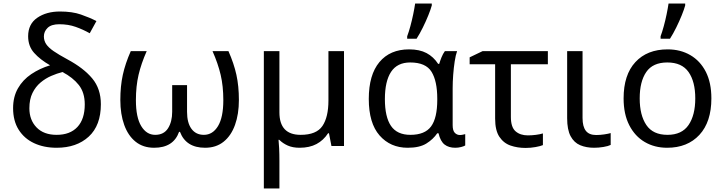

<svg xmlns="http://www.w3.org/2000/svg" viewBox="-20 -825 4094 1085"><path d="M319 -760Q388 -760 437 -743Q486 -726 525 -706L487 -637Q450 -658 408 -673Q366 -688 315 -688Q270 -688 249 -667.5Q228 -647 228 -619Q228 -595 241 -575.5Q254 -556 283 -536Q312 -516 362 -489Q453 -440 501.5 -381.5Q550 -323 550 -236Q550 -116 481.5 -53Q413 10 300 10Q228 10 172.5 -16Q117 -42 85.5 -92Q54 -142 54 -214Q54 -278 81.5 -326Q109 -374 156.5 -406Q204 -438 263 -456Q207 -488 173 -526Q139 -564 139 -620Q139 -689 190.5 -724.5Q242 -760 319 -760ZM333 -418Q302 -410 269.5 -396Q237 -382 209 -358.5Q181 -335 163.5 -299.5Q146 -264 146 -213Q146 -147 186.5 -105Q227 -63 300 -63Q376 -63 417.5 -107.5Q459 -152 459 -235Q459 -302 425.5 -344.5Q392 -387 333 -418Z M1271 -536Q1302 -466 1316 -402Q1330 -338 1330 -260Q1330 -180 1308 -119Q1286 -58 1243.5 -24Q1201 10 1139 10Q1031 10 997 -80H992Q960 10 851 10Q789 10 746.5 -24Q704 -58 682 -119Q660 -180 660 -260Q660 -338 674 -402Q688 -466 719 -536H809Q778 -466 763 -402Q748 -338 748 -259Q748 -162 778 -112.5Q808 -63 857 -63Q906 -63 929.5 -100Q953 -137 953 -193V-344H1037V-193Q1037 -131 1062 -97Q1087 -63 1132 -63Q1182 -63 1212 -112.5Q1242 -162 1242 -259Q1242 -338 1227 -402Q1212 -466 1181 -536Z M1924 -536V0H1853L1839 -72H1834Q1808 -32 1768.5 -11Q1729 10 1673 10Q1634 10 1606 -2.5Q1578 -15 1558 -35H1554Q1556 -17 1557.5 13.5Q1559 44 1559 84V240H1471V-536H1559V-190Q1559 -63 1679 -63Q1768 -63 1802 -113Q1836 -163 1836 -257V-536Z M2284 10Q2186 10 2125 -59.5Q2064 -129 2064 -266Q2064 -402 2124 -474Q2184 -546 2292 -546Q2351 -546 2390.5 -525Q2430 -504 2456 -464H2462Q2467 -481 2475 -501Q2483 -521 2494 -536H2563Q2555 -514 2549.5 -478Q2544 -442 2541 -402Q2538 -362 2538 -326V-118Q2538 -87 2550 -74.5Q2562 -62 2579 -62Q2587 -62 2596 -64Q2605 -66 2609 -67V-3Q2601 2 2585 6Q2569 10 2553 10Q2516 10 2492.5 -8Q2469 -26 2458 -72H2451Q2428 -38 2389.5 -14Q2351 10 2284 10ZM2299 -63Q2381 -63 2416 -110.5Q2451 -158 2451 -261V-267Q2451 -367 2418.5 -419.5Q2386 -472 2298 -472Q2225 -472 2190 -419Q2155 -366 2155 -265Q2155 -164 2189.5 -113.5Q2224 -63 2299 -63ZM2281 -606V-620Q2290 -644 2299 -677Q2308 -710 2315 -744Q2322 -778 2326 -805H2420V-794Q2414 -772 2400.5 -738.5Q2387 -705 2369.5 -669.5Q2352 -634 2334 -606Z M3076 -536V-462H2867V-164Q2867 -106 2893.5 -83Q2920 -60 2963 -60Q2985 -60 3008.5 -63Q3032 -66 3048 -71V-5Q3034 1 3006.5 6Q2979 11 2950 11Q2904 11 2865 -2.5Q2826 -16 2802 -52Q2778 -88 2778 -155V-462H2634V-501L2707 -536Z M3272 -536V-158Q3272 -110 3290.5 -86Q3309 -62 3349 -62Q3371 -62 3394.5 -65.5Q3418 -69 3431 -73V-6Q3417 1 3390 5.5Q3363 10 3337 10Q3293 10 3258.5 -4.5Q3224 -19 3204.5 -55.5Q3185 -92 3185 -157V-536Z M4000 -269Q4000 -136 3932.5 -63Q3865 10 3750 10Q3679 10 3623.5 -22.5Q3568 -55 3536 -117.5Q3504 -180 3504 -269Q3504 -402 3570.5 -474Q3637 -546 3753 -546Q3825 -546 3881 -513.5Q3937 -481 3968.5 -419.5Q4000 -358 4000 -269ZM3595 -269Q3595 -174 3632.5 -118.5Q3670 -63 3752 -63Q3833 -63 3871 -118.5Q3909 -174 3909 -269Q3909 -364 3871 -418Q3833 -472 3751 -472Q3669 -472 3632 -418Q3595 -364 3595 -269ZM3713 -606V-620Q3722 -644 3731 -677Q3740 -710 3747 -744Q3754 -778 3758 -805H3852V-794Q3846 -772 3832.5 -738.5Q3819 -705 3801.5 -669.5Q3784 -634 3766 -606Z"/></svg>

Font: Noto Sans
Style: Regular
Weight: 400
Designer: Monotype Design Team
Foundry: Monotype Imaging Inc.
Version: Version 1.902